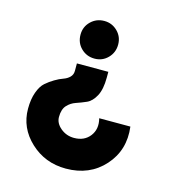

<svg xmlns="http://www.w3.org/2000/svg" viewBox="-112 -620 901 967"><g transform="rotate(15 338.0 -136.5)"><path d="M215 -423.8Q215 -465 243.8 -493.1Q272.5 -521.2 313.8 -521.2Q353.8 -521.2 382.5 -493.1Q411.2 -465 411.2 -423.8Q411.2 -382.5 383.1 -353.8Q355 -325 313.8 -325Q272.5 -325 243.8 -353.1Q215 -381.2 215 -423.8ZM317.5 247.5Q208.8 247.5 132.5 176.2Q56.2 105 56.2 5Q56.2 -45 69.4 -81.2Q82.5 -117.5 102.5 -135Q122.5 -152.5 145.6 -166.2Q168.8 -180 188.8 -186.9Q208.8 -193.8 221.9 -206.9Q235 -220 235 -240V-278.8H398.8V-248.8Q398.8 -187.5 380 -152.5Q361.2 -117.5 334.4 -105.6Q307.5 -93.8 281.2 -85Q255 -76.2 236.2 -55.6Q217.5 -35 217.5 5Q217.5 37.5 247.5 62.5Q277.5 87.5 317.5 87.5Q371.2 87.5 400 50Q428.8 12.5 415 -41.2H577.5Q592.5 78.8 516.9 163.1Q441.2 247.5 317.5 247.5Z"/></g></svg>

Font: Now Alt Black
Style: Regular
Weight: 900
Designer: Alfredo Marco Pradil
Foundry: Alfredo Marco Pradil
Version: Version 1.002;PS 001.002;hotconv 1.0.88;makeotf.lib2.5.64775